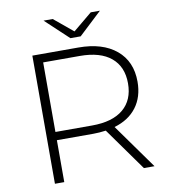

<svg xmlns="http://www.w3.org/2000/svg" viewBox="-94 -954 907 1033"><g transform="rotate(-10 360.0 -437.5)"><path d="M608 0 441 -234Q404 -229 373 -229H173V0H122V-700H373Q505 -700 580 -637.5Q655 -575 655 -464Q655 -381 612.5 -324.5Q570 -268 491 -245L666 0ZM373 -274Q485 -274 544 -323.5Q603 -373 603 -464Q603 -555 544 -604.5Q485 -654 373 -654H173V-274ZM522 -875 396 -757H340L214 -875H264L368 -789L472 -875Z"/></g></svg>

Font: Hilab Light
Style: Regular
Weight: 300
Designer: Cristianderson Lima
Foundry: Cristianderson
Version: Version 1.0